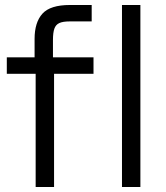

<svg xmlns="http://www.w3.org/2000/svg" viewBox="-20 -750 666 770"><path d="M260.7 -730H347.7V-664.1H259.3Q231.9 -664.1 217.8 -657.5Q203.6 -650.9 198 -635Q192.4 -619.1 192.4 -589.4V-520H118.7V-594.2Q118.7 -660.2 150.1 -695.1Q181.6 -730 260.7 -730ZM7.3 -520H355V-454.1H7.3ZM196.8 -502.4V0H123V-502.4ZM543 -730V0H469.2V-730Z"/></svg>

Font: Wand UI Pro
Style: Regular
Weight: 400
Designer: Andreas Faust
Version: Version 1.003;FEAKit 1.0